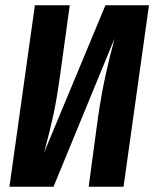

<svg xmlns="http://www.w3.org/2000/svg" viewBox="-20 -712 588 732"><path d="M451 0H318L354 -267Q367 -354 381.5 -421Q396 -488 417 -566L184 0H16L113 -692H246L209 -425Q197 -337 184 -276Q171 -215 148 -130L382 -692H548Z"/></svg>

Font: Fira Sans Extra Condensed SemiBold
Style: Italic
Weight: 600
Width: 3
Italic angle: -8°
Designer: Carrois Corporate & Edenspiekermann AG
Foundry: Carrois Corporate GbR & Edenspiekermann AG
Version: Version 4.203